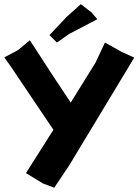

<svg xmlns="http://www.w3.org/2000/svg" viewBox="-35 -717 655 909"><path d="M-14.6 -445.3 16.6 -401.4 92.8 -288.1 217.8 -102.5 87.9 102.5 168 151.4 221.7 171.9 293 65.4 600.6 -444.3 542 -470.7 461.9 -515.6 417 -419.9 299.8 -231.4 216.8 -356.4 106.4 -526.4 49.8 -479.5ZM347.7 -697.3 281.2 -637.7 199.2 -550.8 234.4 -515.6 293 -556.6 425.8 -626 398.4 -658.2Z"/></svg>

Font: MaokenAssortedSans-TC
Style: Regular
Weight: 500
Version: Version 0.83